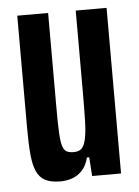

<svg xmlns="http://www.w3.org/2000/svg" viewBox="-44 -545 427 589"><g transform="rotate(-5 170.0 -251.0)"><path d="M118 8Q90 8 72.5 -1Q55 -10 46 -30Q37 -50 34 -83Q31 -116 31 -165V-510H126V-217Q126 -169 127.5 -140.5Q129 -112 133.5 -99Q138 -86 146 -82Q154 -78 167 -78Q183 -78 191.5 -86Q200 -94 204.5 -114.5Q209 -135 210 -170.5Q211 -206 211 -261V-510H306V0H217L213 -58H206Q200 -34 187 -19.5Q174 -5 156.5 1.5Q139 8 118 8Z"/></g></svg>

Font: Saira UltraCondensed
Style: Bold
Weight: 700
Width: 1
Designer: Hector Gatti with collaboration of the Omnibus-Type team
Foundry: Omnibus-Type
Version: Version 1.101